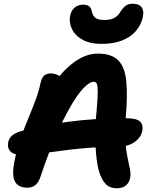

<svg xmlns="http://www.w3.org/2000/svg" viewBox="-20 -997 807 1028"><path d="M604 11Q574 11 553.5 -5Q533 -21 518 -57Q504 -91 497.5 -144.5Q491 -198 490.5 -257Q490 -316 494 -368Q500 -432 502 -470Q504 -508 502.5 -527Q501 -546 496 -552.5Q491 -559 482 -559Q459 -559 426 -524Q393 -489 355 -422.5Q317 -356 277 -263.5Q237 -171 199 -57Q188 -22 170.5 -7Q153 8 127 8Q78 8 60 -25Q42 -58 58 -136Q70 -199 89.5 -254Q109 -309 130 -359.5Q151 -410 169 -457.5Q187 -505 197 -552Q203 -580 216 -592Q229 -604 252 -604Q272 -604 291.5 -594Q311 -584 323 -558L260 -539Q313 -617 376 -663.5Q439 -710 504 -710Q576 -710 612 -675Q648 -640 656 -563.5Q664 -487 653 -365Q647 -293 651 -241.5Q655 -190 662.5 -154.5Q670 -119 675.5 -92.5Q681 -66 677 -45Q671 -17 653 -3Q635 11 604 11ZM103 -167Q54 -167 36 -186Q18 -205 24 -236Q28 -256 44 -270.5Q60 -285 90 -294Q202 -325 342.5 -344.5Q483 -364 653 -364Q712 -364 730 -346Q748 -328 742 -297Q735 -260 699 -235.5Q663 -211 611 -211Q536 -211 471.5 -206.5Q407 -202 353 -195.5Q299 -189 254 -182.5Q209 -176 171.5 -171.5Q134 -167 103 -167ZM523 -762Q463 -762 424 -783Q385 -804 368 -836Q351 -868 354 -904Q359 -939 378.5 -955.5Q398 -972 425 -972Q446 -972 457.5 -963Q469 -954 472 -934Q476 -914 490.5 -902Q505 -890 537 -890Q573 -890 593 -901.5Q613 -913 624 -933Q637 -954 652 -965.5Q667 -977 690 -977Q727 -977 740 -955.5Q753 -934 743 -899Q733 -859 705 -828Q677 -797 631.5 -779.5Q586 -762 523 -762Z"/></svg>

Font: Shantell Sans
Style: Bold Italic
Weight: 700
Italic angle: -11°
Designer: Stephen Nixon, Anya Danilova, Shantell Martin
Foundry: Arrow Type
Version: Version 1.011;[c5ecc13dd]